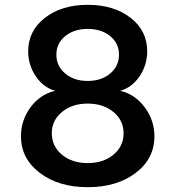

<svg xmlns="http://www.w3.org/2000/svg" viewBox="-20 -754 728 797"><path d="M344 -734Q452 -734 521.5 -680.5Q591 -627 591 -541Q591 -484 559.5 -437.5Q528 -391 479 -377Q540 -363 580.5 -309Q621 -255 621 -188Q621 -95 543 -36Q465 23 344 23Q223 23 145 -36.5Q67 -96 67 -188Q67 -255 107 -309Q147 -363 209 -377Q160 -391 128.5 -437.5Q97 -484 97 -541Q97 -626 166.5 -680Q236 -734 344 -734ZM344 -324Q279 -324 237 -289Q195 -254 195 -201Q195 -147 237 -112Q279 -77 344 -77Q409 -77 451 -112Q493 -147 493 -201Q493 -254 451 -289Q409 -324 344 -324ZM344 -634Q287 -634 250.5 -604Q214 -574 214 -527Q214 -480 250.5 -449Q287 -418 344 -418Q401 -418 437.5 -449Q474 -480 474 -527Q474 -574 437.5 -604Q401 -634 344 -634Z"/></svg>

Font: Metropolitano Medium
Style: Regular
Weight: 500
Designer: Fonts by Alex Slobzheninov & Chris M. Simpson / Changes by Cristiano Sobral
Foundry: Fonts by Alex Slobzheninov & Chris M. Simpson / Changes by Cristiano Sobral
Version: Version 1.00;August 30, 2020;FontCreator 13.0.0.2681 64-bit